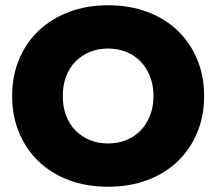

<svg xmlns="http://www.w3.org/2000/svg" viewBox="-20 -698 820 728"><path d="M390 10Q307 10 240 -15.5Q173 -41 125.5 -87Q78 -133 52 -196Q26 -259 26 -334Q26 -409 52 -472Q78 -535 126 -581Q174 -627 241 -652.5Q308 -678 390 -678Q472 -678 539.5 -652.5Q607 -627 654.5 -581Q702 -535 728 -472Q754 -409 754 -334Q754 -259 728 -196Q702 -133 654.5 -87Q607 -41 539.5 -15.5Q472 10 390 10ZM390 -154Q427 -154 459 -167Q491 -180 513.5 -203.5Q536 -227 549 -260Q562 -293 562 -334Q562 -374 549 -407.5Q536 -441 513.5 -464.5Q491 -488 459 -501Q427 -514 390 -514Q352 -514 320.5 -501Q289 -488 266 -464.5Q243 -441 230.5 -407.5Q218 -374 218 -334Q218 -293 230.5 -260Q243 -227 266 -203.5Q289 -180 320.5 -167Q352 -154 390 -154Z"/></svg>

Font: Celebes Black
Style: Regular
Weight: 900
Designer: Anugrah Pasau
Foundry: Lafontype
Version: Version 1.000; ttfautohint (v1.8.4)